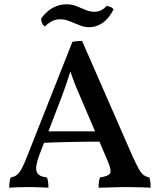

<svg xmlns="http://www.w3.org/2000/svg" viewBox="-20 -873 746 896"><path d="M363 -682 598 -145Q616 -106 627.5 -85Q639 -64 650.5 -56Q662 -48 677 -45Q681 -32 682 -21.5Q683 -11 683 3Q672 2 649.5 1.5Q627 1 603 0.5Q579 0 563 0Q551 0 533.5 0.5Q516 1 497.5 1.5Q479 2 464 2.5Q449 3 440 3Q440 -11 441.5 -23.5Q443 -36 447 -45Q487 -51 494 -65Q501 -79 482 -123L354 -423Q338 -459 327 -487.5Q316 -516 303 -554H313Q301 -515 290.5 -484.5Q280 -454 269 -424L163 -148Q143 -95 151 -72Q159 -49 199 -45Q203 -35 204.5 -23Q206 -11 206 3Q195 2 178 1.5Q161 1 143 0.5Q125 0 108 0Q83 0 60 1Q37 2 23 3Q23 -9 24.5 -21.5Q26 -34 30 -45Q48 -48 60 -58Q72 -68 83.5 -90.5Q95 -113 110 -152L318 -678Q329 -680 339 -681Q349 -682 363 -682ZM442 -260 453 -212Q386 -212 310.5 -210.5Q235 -209 171 -206L187 -260ZM397 -746Q377 -746 360 -752Q343 -758 327 -765Q311 -772 295 -777.5Q279 -783 261 -783Q241 -783 223.5 -774.5Q206 -766 189 -749Q180 -756 176 -765.5Q172 -775 172 -787Q201 -825 231 -839Q261 -853 288 -853Q316 -853 338 -844Q360 -835 380 -826.5Q400 -818 421 -818Q437 -818 451.5 -825Q466 -832 478 -846Q486 -844 495.5 -840.5Q505 -837 510 -829Q488 -786 458.5 -766Q429 -746 397 -746Z"/></svg>

Font: Vollkorn Medium
Style: Regular
Weight: 500
Designer: Friedrich Althausen
Foundry: Friedrich Althausen
Version: Version 5.000